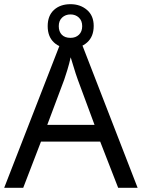

<svg xmlns="http://www.w3.org/2000/svg" viewBox="-20 -898 679 918"><path d="M545 0 459 -221H176L91 0H0L279 -717H360L638 0ZM352 -517Q349 -525 342 -546Q335 -567 328.5 -589.5Q322 -612 318 -624Q311 -593 302 -563.5Q293 -534 287 -517L206 -301H432ZM317 -667Q268 -667 238 -695Q208 -723 208 -773Q208 -823 238 -850.5Q268 -878 317 -878Q364 -878 396 -850.5Q428 -823 428 -774Q428 -723 396.5 -695Q365 -667 317 -667ZM317 -717Q342 -717 357.5 -732Q373 -747 373 -773Q373 -799 357 -814Q341 -829 317 -829Q293 -829 277 -814Q261 -799 261 -773Q261 -747 275.5 -732Q290 -717 317 -717Z"/></svg>

Font: Noto Sans Living
Style: Regular
Weight: 400
Designer: Monotype Design Team
Foundry: Monotype Imaging Inc.
Version: Version 2.013; ttfautohint (v1.8.4.7-5d5b)